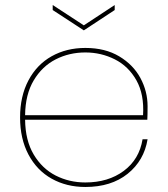

<svg xmlns="http://www.w3.org/2000/svg" viewBox="-20 -738 668 765"><path d="M320 -11Q411 -11 473 -57Q535 -103 548 -183H568Q554 -98 488.5 -45.5Q423 7 320 7Q245 7 186 -26Q127 -59 93.5 -122Q60 -185 60 -270Q60 -355 93.5 -418Q127 -481 186 -514Q245 -547 320 -547Q399 -547 455 -513.5Q511 -480 539.5 -427Q568 -374 568 -315Q568 -279 567 -261H80Q81 -178 114.5 -122Q148 -66 202 -38.5Q256 -11 320 -11ZM320 -529Q256 -529 202 -501.5Q148 -474 114.5 -418Q81 -362 80 -279H550Q555 -362 523.5 -418Q492 -474 437.5 -501.5Q383 -529 320 -529ZM437 -698 314 -617 190 -698V-718L314 -637L437 -718Z"/></svg>

Font: Fz Poppins Thin
Style: Regular
Weight: 100
Designer: Ninad Kale (Devanagari), Jonny Pinhorn (Latin)
Foundry: Indian Type Foundry
Version: Vit hóa bi Vntype.Com & FontZin.Com